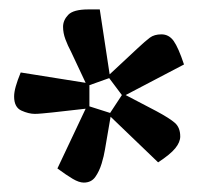

<svg xmlns="http://www.w3.org/2000/svg" viewBox="-20 -734 424 408"><path d="M158 -346Q148 -346 134.5 -354Q121 -362 102 -376L162 -503L91 -495Q81 -494 70.5 -493Q60 -492 54 -492Q41 -492 25.5 -499Q10 -506 10 -529Q10 -538 13.5 -550.5Q17 -563 24 -580L162 -558L131 -624Q124 -637 119 -650.5Q114 -664 114 -677Q114 -691 125 -702.5Q136 -714 168 -714H192L213 -576L272 -631Q289 -647 298.5 -654Q308 -661 323 -661Q339 -661 349 -647Q359 -633 371 -597L247 -532L312 -498Q340 -483 351.5 -473Q363 -463 363 -444Q363 -432 352.5 -419Q342 -406 316 -389L215 -486L203 -416Q201 -403 196 -386.5Q191 -370 182.5 -358Q174 -346 158 -346ZM214 -494 239 -532 212 -568 170 -553V-508Z"/></svg>

Font: Faustina Light SemiBold
Style: Regular
Weight: 600
Version: Version 1.200